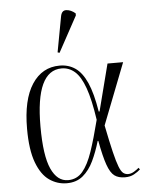

<svg xmlns="http://www.w3.org/2000/svg" viewBox="-56 -850 702 906"><g transform="rotate(-5 295.0 -397.0)"><path d="M224 10Q179 10 141.5 -16Q104 -42 81.5 -102Q59 -162 59 -262Q59 -400 107 -473Q155 -546 238 -546Q280 -546 312 -524Q344 -502 366.5 -451.5Q389 -401 403 -314H407L464 -536H538L425 -246Q441 -166 452.5 -118.5Q464 -71 473.5 -47Q483 -23 493 -15.5Q503 -8 516 -8Q530 -8 544 -16.5Q558 -25 567 -33L573 -25Q561 -14 543 -4Q525 6 500 6Q469 6 450 -8Q431 -22 417 -61.5Q403 -101 389 -176H386Q371 -125 351 -83Q331 -41 300.5 -15.5Q270 10 224 10ZM231 -4Q273 -4 300 -36Q327 -68 347.5 -128.5Q368 -189 390 -276Q376 -372 356 -428Q336 -484 308.5 -508Q281 -532 246 -532Q123 -532 123 -268Q123 -129 151.5 -66.5Q180 -4 231 -4ZM243 -606 234 -609 265 -776Q270 -805 292 -804Q314 -803 335 -785V-775Z"/></g></svg>

Font: Noto Serif Display SemiCondensed Light
Style: Regular
Weight: 300
Width: 4
Designer: Monotype Design Team
Foundry: Monotype Imaging Inc.
Version: Version 2.009